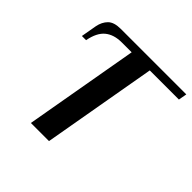

<svg xmlns="http://www.w3.org/2000/svg" viewBox="-168 -817 974 974"><g transform="rotate(45 318.5 -330.0)"><path d="M290 -615H219Q163 -615 129 -587Q95 -559 83 -495H53L68 -580Q75 -616 97 -638Q119 -660 167 -660H637L629 -615H420L312 0H182Z"/></g></svg>

Font: Philosopher
Style: Bold Italic
Weight: 700
Italic angle: -10°
Designer: Jovanny Lemonad
Foundry: Jovanny Lemonad
Version: Version 2.000